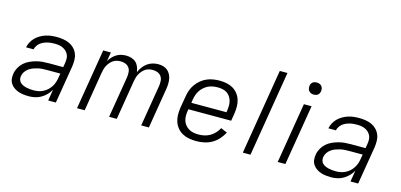

<svg xmlns="http://www.w3.org/2000/svg" viewBox="-66 -1161 3332 1595"><g transform="rotate(15 1600.0 -363.5)"><path d="M223 8Q200 8 177 5.5Q154 3 133.5 -4Q113 -11 95 -23Q77 -35 64.5 -53Q52 -71 49 -93.5Q46 -116 50 -140Q54 -167 68 -192.5Q82 -218 103.5 -237.5Q125 -257 151.5 -269Q178 -281 205.5 -288.5Q233 -296 260 -298Q287 -300 314 -300H436L442 -335Q445 -354 445 -373Q445 -392 437.5 -408.5Q430 -425 417.5 -437Q405 -449 389 -456.5Q373 -464 355 -467Q337 -470 318 -470Q302 -470 286 -468.5Q270 -467 254.5 -463Q239 -459 223 -452Q207 -445 194.5 -434.5Q182 -424 172.5 -409.5Q163 -395 160 -379H95Q100 -403 112 -425.5Q124 -448 142 -465.5Q160 -483 182 -495.5Q204 -508 227.5 -515.5Q251 -523 274.5 -525.5Q298 -528 322 -528Q350 -528 377.5 -523.5Q405 -519 429 -508Q453 -497 471.5 -478Q490 -459 500 -434.5Q510 -410 510.5 -382Q511 -354 507 -326L453 0H387L403 -97Q390 -73 370 -52.5Q350 -32 326 -18Q302 -4 275.5 2Q249 8 223 8ZM247 -50Q267 -50 288 -54Q309 -58 329 -68Q349 -78 365.5 -93.5Q382 -109 393.5 -127.5Q405 -146 411.5 -166.5Q418 -187 421 -208L427 -242H314Q295 -242 275 -241Q255 -240 235.5 -235.5Q216 -231 196.5 -224Q177 -217 160 -205Q143 -193 131 -175.5Q119 -158 116 -138Q113 -122 117 -107.5Q121 -93 131.5 -82.5Q142 -72 156 -66Q170 -60 184.5 -56.5Q199 -53 215 -51.5Q231 -50 247 -50Z M635 0 721 -520H787L774 -442Q784 -461 800 -478Q816 -495 834.5 -506.5Q853 -518 874.5 -523Q896 -528 917 -528Q941 -528 963.5 -521Q986 -514 1002 -499Q1018 -484 1026.5 -462.5Q1035 -441 1038 -418Q1048 -441 1063 -462Q1078 -483 1099 -498.5Q1120 -514 1144.5 -521Q1169 -528 1193 -528Q1215 -528 1235.5 -522.5Q1256 -517 1272 -504Q1288 -491 1298 -472.5Q1308 -454 1311.5 -433Q1315 -412 1314.5 -390Q1314 -368 1310 -346L1253 0H1187L1246 -356Q1249 -378 1247.5 -400Q1246 -422 1234 -438.5Q1222 -455 1202.5 -462.5Q1183 -470 1161 -470Q1145 -470 1128 -466Q1111 -462 1096.5 -452Q1082 -442 1070.5 -428Q1059 -414 1051 -398.5Q1043 -383 1039 -367Q1035 -351 1032 -335L977 0H911L970 -356Q973 -378 971.5 -400Q970 -422 958 -438.5Q946 -455 926.5 -462.5Q907 -470 885 -470Q869 -470 852 -466Q835 -462 820.5 -452Q806 -442 794.5 -428Q783 -414 775 -398.5Q767 -383 763 -367Q759 -351 756 -335L701 0Z M1661 8Q1630 8 1599.5 2.5Q1569 -3 1543 -17Q1517 -31 1498 -54Q1479 -77 1469.5 -105Q1460 -133 1459.5 -164.5Q1459 -196 1464 -228L1481 -328Q1485 -355 1494.5 -382Q1504 -409 1521.5 -433.5Q1539 -458 1562 -477Q1585 -496 1611.5 -507.5Q1638 -519 1666 -523.5Q1694 -528 1721 -528Q1752 -528 1782 -522Q1812 -516 1836.5 -501.5Q1861 -487 1879 -464Q1897 -441 1905.5 -413Q1914 -385 1914 -354Q1914 -323 1909 -292L1899 -231H1531L1529 -218Q1525 -196 1525 -174Q1525 -152 1531.5 -131.5Q1538 -111 1551.5 -95Q1565 -79 1583 -68.5Q1601 -58 1622.5 -54Q1644 -50 1667 -50Q1691 -50 1716 -55.5Q1741 -61 1763.5 -74Q1786 -87 1804.5 -107Q1823 -127 1835 -150L1890 -126Q1873 -95 1849 -68Q1825 -41 1794 -23.5Q1763 -6 1728.5 1Q1694 8 1661 8ZM1843 -289 1845 -302Q1848 -323 1848.5 -344.5Q1849 -366 1844 -385.5Q1839 -405 1828 -422Q1817 -439 1800.5 -450Q1784 -461 1763.5 -465.5Q1743 -470 1722 -470Q1701 -470 1680 -466.5Q1659 -463 1639.5 -454Q1620 -445 1603 -430Q1586 -415 1574 -397Q1562 -379 1555.5 -359Q1549 -339 1545 -318L1541 -289Z M2061 0 2182 -735H2248L2127 0Z M2361 0 2447 -520H2513L2427 0ZM2505 -618Q2492 -618 2481 -622.5Q2470 -627 2462.5 -636Q2455 -645 2453 -657.5Q2451 -670 2453 -683Q2454 -691 2459 -699.5Q2464 -708 2471.5 -713Q2479 -718 2487.5 -720Q2496 -722 2504 -722Q2517 -722 2528.5 -717.5Q2540 -713 2547 -704Q2554 -695 2556.5 -682.5Q2559 -670 2556 -657Q2555 -649 2550 -640.5Q2545 -632 2538 -627Q2531 -622 2522 -620Q2513 -618 2505 -618Z M2823 8Q2800 8 2777 5.5Q2754 3 2733.5 -4Q2713 -11 2695 -23Q2677 -35 2664.5 -53Q2652 -71 2649 -93.5Q2646 -116 2650 -140Q2654 -167 2668 -192.5Q2682 -218 2703.5 -237.5Q2725 -257 2751.5 -269Q2778 -281 2805.5 -288.5Q2833 -296 2860 -298Q2887 -300 2914 -300H3036L3042 -335Q3045 -354 3045 -373Q3045 -392 3037.5 -408.5Q3030 -425 3017.5 -437Q3005 -449 2989 -456.5Q2973 -464 2955 -467Q2937 -470 2918 -470Q2902 -470 2886 -468.5Q2870 -467 2854.5 -463Q2839 -459 2823 -452Q2807 -445 2794.5 -434.5Q2782 -424 2772.5 -409.5Q2763 -395 2760 -379H2695Q2700 -403 2712 -425.5Q2724 -448 2742 -465.5Q2760 -483 2782 -495.5Q2804 -508 2827.5 -515.5Q2851 -523 2874.5 -525.5Q2898 -528 2922 -528Q2950 -528 2977.5 -523.5Q3005 -519 3029 -508Q3053 -497 3071.5 -478Q3090 -459 3100 -434.5Q3110 -410 3110.5 -382Q3111 -354 3107 -326L3053 0H2987L3003 -97Q2990 -73 2970 -52.5Q2950 -32 2926 -18Q2902 -4 2875.5 2Q2849 8 2823 8ZM2847 -50Q2867 -50 2888 -54Q2909 -58 2929 -68Q2949 -78 2965.5 -93.5Q2982 -109 2993.5 -127.5Q3005 -146 3011.5 -166.5Q3018 -187 3021 -208L3027 -242H2914Q2895 -242 2875 -241Q2855 -240 2835.5 -235.5Q2816 -231 2796.5 -224Q2777 -217 2760 -205Q2743 -193 2731 -175.5Q2719 -158 2716 -138Q2713 -122 2717 -107.5Q2721 -93 2731.5 -82.5Q2742 -72 2756 -66Q2770 -60 2784.5 -56.5Q2799 -53 2815 -51.5Q2831 -50 2847 -50Z"/></g></svg>

Font: Iosevka Aile Light
Style: Italic
Weight: 300
Italic angle: -9°
Designer: Belleve Invis
Foundry: Belleve Invis
Version: Version 31.1.0; ttfautohint (v1.8.4)